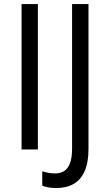

<svg xmlns="http://www.w3.org/2000/svg" viewBox="-20 -734 536 943"><path d="M85.9 0V-713.9H166V0ZM256.8 189.5Q235.8 189.5 218.5 186.5Q201.2 183.6 187.5 177.7V107.4Q201.2 111.8 217.3 114.7Q233.4 117.7 251.5 117.7Q276.9 117.7 295.2 106Q313.5 94.2 323.7 67.9Q334 41.5 334 -3.4V-713.9H414.6V-3.4Q414.6 64 395.8 106.4Q377 148.9 341.8 169.2Q306.6 189.5 256.8 189.5Z"/></svg>

Font: Open Sans SemiCondensed
Style: Regular
Weight: 400
Width: 4
Designer: Monotype Design Team
Foundry: Monotype Imaging Inc.
Version: Version 3.000